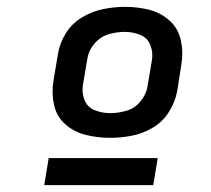

<svg xmlns="http://www.w3.org/2000/svg" viewBox="-20 -761 616 560"><path d="M301 -359Q332 -359 364 -365Q396 -371 425.5 -388.5Q455 -406 473 -435Q491 -464 497 -496L509 -573Q515 -609 507.5 -643.5Q500 -678 474.5 -701Q449 -724 415 -732.5Q381 -741 345 -741Q313 -741 281 -734.5Q249 -728 219.5 -710.5Q190 -693 172 -664Q154 -635 149 -603L136 -526Q130 -490 137.5 -455.5Q145 -421 170.5 -398.5Q196 -376 230.5 -367.5Q265 -359 301 -359ZM302 -431Q278 -431 256.5 -439.5Q235 -448 226.5 -469.5Q218 -491 222 -514L235 -591Q239 -615 256 -634.5Q273 -654 296.5 -661Q320 -668 344 -668Q367 -668 388.5 -659.5Q410 -651 418.5 -629.5Q427 -608 423 -585L410 -508Q406 -485 389.5 -465Q373 -445 349 -438Q325 -431 302 -431ZM109 -221H427L440 -300H122Z"/></svg>

Font: Iosevka Sparkle XBdObl
Style: Regular
Weight: 800
Italic angle: -9°
Designer: Belleve Invis
Foundry: Belleve Invis
Version: Version 4.5.0; ttfautohint (v1.8.3)